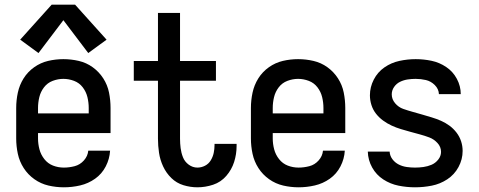

<svg xmlns="http://www.w3.org/2000/svg" viewBox="-20 -790 2040 818"><path d="M144 -564 250 -704 356 -564 434 -621 300 -770H200L66 -621ZM252 8Q287 8 321.5 0Q356 -8 385 -28.5Q414 -49 430.5 -81Q447 -113 449 -148H356Q354 -125 337.5 -106.5Q321 -88 298 -82Q275 -76 252 -76Q228 -76 206 -84.5Q184 -93 169 -112Q154 -131 148 -154Q142 -177 142 -200V-223H451V-330Q451 -363 444.5 -395.5Q438 -428 420 -456Q402 -484 375 -503.5Q348 -523 315.5 -530.5Q283 -538 250 -538Q217 -538 185 -530.5Q153 -523 125.5 -503.5Q98 -484 80.5 -456Q63 -428 56 -395.5Q49 -363 49 -330V-200Q49 -167 56 -134.5Q63 -102 81 -74Q99 -46 126.5 -26.5Q154 -7 186.5 0.5Q219 8 252 8ZM142 -307V-330Q142 -353 147.5 -376Q153 -399 167.5 -418Q182 -437 204.5 -445.5Q227 -454 250 -454Q273 -454 295.5 -445.5Q318 -437 332.5 -418Q347 -399 352.5 -376Q358 -353 358 -330V-307Z M821 8Q855 8 888 -3Q921 -14 944 -40.5Q967 -67 977.5 -100Q988 -133 988 -168Q988 -172 988 -177H894V-172Q894 -155 890.5 -138.5Q887 -122 878 -107Q869 -92 853.5 -84Q838 -76 821 -76Q801 -76 784 -88.5Q767 -101 759.5 -120Q752 -139 749.5 -159Q747 -179 747 -199V-446H900V-530H747V-735H653V-530H550V-446H653V-199Q653 -169 657.5 -139Q662 -109 675 -81Q688 -53 710 -31.5Q732 -10 761.5 -1Q791 8 821 8Z M1252 8Q1287 8 1321.5 0Q1356 -8 1385 -28.5Q1414 -49 1430.5 -81Q1447 -113 1449 -148H1356Q1354 -125 1337.5 -106.5Q1321 -88 1298 -82Q1275 -76 1252 -76Q1228 -76 1206 -84.5Q1184 -93 1169 -112Q1154 -131 1148 -154Q1142 -177 1142 -200V-223H1451V-330Q1451 -363 1444.5 -395.5Q1438 -428 1420 -456Q1402 -484 1375 -503.5Q1348 -523 1315.5 -530.5Q1283 -538 1250 -538Q1217 -538 1185 -530.5Q1153 -523 1125.5 -503.5Q1098 -484 1080.5 -456Q1063 -428 1056 -395.5Q1049 -363 1049 -330V-200Q1049 -167 1056 -134.5Q1063 -102 1081 -74Q1099 -46 1126.5 -26.5Q1154 -7 1186.5 0.5Q1219 8 1252 8ZM1142 -307V-330Q1142 -353 1147.5 -376Q1153 -399 1167.5 -418Q1182 -437 1204.5 -445.5Q1227 -454 1250 -454Q1273 -454 1295.5 -445.5Q1318 -437 1332.5 -418Q1347 -399 1352.5 -376Q1358 -353 1358 -330V-307Z M1748 8Q1784 8 1819.5 1Q1855 -6 1885.5 -26Q1916 -46 1933.5 -78.5Q1951 -111 1951 -147Q1951 -168 1944.5 -188Q1938 -208 1925 -225Q1912 -242 1895 -254.5Q1878 -267 1858.5 -275.5Q1839 -284 1819 -290Q1799 -296 1778.5 -302Q1758 -308 1738 -313.5Q1718 -319 1698 -326Q1678 -333 1663.5 -350Q1649 -367 1649 -388Q1649 -405 1659 -419.5Q1669 -434 1684.5 -441.5Q1700 -449 1717 -451.5Q1734 -454 1751 -454Q1773 -454 1794.5 -449Q1816 -444 1832.5 -427.5Q1849 -411 1850 -389H1943Q1943 -423 1926.5 -454Q1910 -485 1881 -504.5Q1852 -524 1818.5 -531Q1785 -538 1751 -538Q1716 -538 1681.5 -530.5Q1647 -523 1618 -503Q1589 -483 1572.5 -451Q1556 -419 1556 -384Q1556 -363 1562.5 -342.5Q1569 -322 1582 -305.5Q1595 -289 1612 -276.5Q1629 -264 1648.5 -255Q1668 -246 1688 -240Q1708 -234 1728 -228.5Q1748 -223 1768.5 -217.5Q1789 -212 1809 -204.5Q1829 -197 1844 -180.5Q1859 -164 1859 -143Q1859 -125 1847 -110Q1835 -95 1818.5 -88Q1802 -81 1784 -78.5Q1766 -76 1748 -76Q1731 -76 1713 -78.5Q1695 -81 1679 -89Q1663 -97 1652 -111.5Q1641 -126 1640 -144H1547Q1548 -108 1565.5 -76.5Q1583 -45 1613 -25.5Q1643 -6 1678 1Q1713 8 1748 8Z"/></svg>

Font: Iosevka SS08 Medium
Style: Regular
Weight: 500
Monospace: yes
Designer: Belleve Invis
Foundry: Belleve Invis
Version: Version 3.4.3; ttfautohint (v1.8.3)